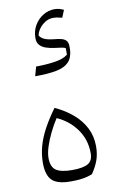

<svg xmlns="http://www.w3.org/2000/svg" viewBox="-106 -1051 682 1112"><g transform="rotate(-10 234.5 -495.5)"><path d="M199.7 -371.1Q270.5 -339.8 314.7 -278.3Q358.9 -216.8 358.9 -136.2Q358.9 -92.3 329.8 -75.7Q300.8 -59.1 236.8 -59.1Q171.9 -59.1 142.6 -78.9Q113.3 -98.6 113.3 -151.4Q113.3 -180.2 125.5 -218.3Q137.7 -256.3 157.5 -296.4Q177.2 -336.4 199.7 -371.1ZM216.8 4.4Q246.1 4.4 269 2.2Q292 0 310.5 -4.6Q329.1 -9.3 344.7 -15.6Q371.6 -54.7 384 -90.8Q396.5 -127 396.5 -170.9Q396.5 -230.5 371.8 -279.1Q347.2 -327.6 302.7 -365.7Q258.3 -403.8 198.2 -431.6Q157.7 -376.5 130.4 -325.9Q103 -275.4 89.6 -227.1Q76.2 -178.7 76.2 -128.9Q76.2 -57.6 107.4 -26.6Q138.7 4.4 216.8 4.4ZM333 -938 350.6 -981.4Q335.4 -988.3 323 -991.5Q310.5 -994.6 295.9 -994.6Q261.2 -994.6 229.7 -975.6Q198.2 -956.5 178.7 -923.3Q159.2 -890.1 159.2 -848.1Q159.2 -822.3 172.9 -807.1Q186.5 -792 208.7 -784.7Q231 -777.3 255.4 -773.9Q285.2 -770.5 300.3 -767.8Q315.4 -765.1 322.3 -761.2V-722.7Q297.4 -701.7 245.4 -693.8Q193.4 -686 134.8 -686L119.6 -631.3Q196.3 -631.3 244.9 -640.9Q293.5 -650.4 317.9 -675.5Q342.3 -700.7 345.2 -746.6V-768.1Q345.2 -789.1 336.2 -800Q327.1 -811 309.8 -816.2Q292.5 -821.3 267.6 -823.2Q226.1 -827.6 207.3 -836.7Q188.5 -845.7 180.2 -860.4Q183.6 -880.4 198 -900.1Q212.4 -919.9 233.9 -933.1Q255.4 -946.3 279.3 -946.3Q291.5 -946.3 303 -944.6Q314.5 -942.9 333 -938Z"/></g></svg>

Font: Pinar VF
Style: Regular
Weight: 300
Designer: Amin Abedi
Version: Version 2.000